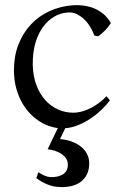

<svg xmlns="http://www.w3.org/2000/svg" viewBox="-20 -499 483 767"><path d="M422.9 -406.7Q413.1 -391.1 399.9 -377.7Q386.7 -364.3 372.6 -354Q370.1 -354.5 365 -355.2Q359.9 -356 356.9 -356.9Q352.1 -371.6 342 -388.9Q332 -406.2 317.9 -420.4Q303.7 -434.6 285.6 -443.1Q267.6 -451.7 246.1 -448.7Q219.7 -446.3 195.1 -431.6Q170.4 -417 151.4 -390.6Q132.3 -364.3 121.3 -326.7Q110.4 -289.1 110.8 -240.7Q111.8 -194.3 125.7 -158.2Q139.6 -122.1 162.1 -97.7Q184.6 -73.2 213.9 -60.8Q243.2 -48.3 274.4 -48.8Q293 -49.3 311.5 -54.9Q330.1 -60.5 347.2 -69.8Q364.3 -79.1 379.2 -90.8Q394 -102.5 405.3 -114.7L418.9 -98.1Q404.3 -78.1 384 -59.1Q363.8 -40 340.6 -24.7Q317.4 -9.3 292 1Q266.6 11.2 240.7 13.2L219.7 56.6Q245.1 58.6 266.4 66.4Q287.6 74.2 303.2 86.7Q318.8 99.1 327.6 116Q336.4 132.8 336.4 153.3Q336.4 178.7 327.4 197.3Q318.4 215.8 302.5 227.5Q286.6 239.3 264.6 244.4Q242.7 249.5 216.8 248Q190.9 247.1 167.2 236.8Q143.6 226.6 125 212.4L133.3 189Q144.5 196.8 156.7 202.1Q168.9 207.5 181.2 208.5Q212.4 209.5 231.7 197.3Q251 185.1 251 158.2Q251 146 244.9 135.7Q238.8 125.5 228.3 117.7Q217.8 109.9 202.9 104.7Q188 99.6 170.4 97.2L210.9 12.7Q187.5 9.8 161.1 -1.5Q136.7 -12.7 114 -32.2Q91.3 -51.8 73.7 -79.3Q56.2 -106.9 45.9 -142.3Q35.6 -177.7 35.6 -220.2Q36.1 -276.9 54.2 -322.5Q72.3 -368.2 103.8 -401.6Q135.3 -435.1 178 -454.6Q220.7 -474.1 270.5 -478Q291 -479.5 312.7 -476.8Q334.5 -474.1 354.7 -466.1Q375 -458 392.8 -443.4Q410.6 -428.7 422.9 -406.7Z"/></svg>

Font: Varendra
Style: Regular
Weight: 400
Designer: Jacob Thomas
Foundry: Bangla Type Foundry
Version: Version 1.008